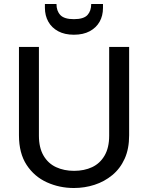

<svg xmlns="http://www.w3.org/2000/svg" viewBox="-20 -935 742 962"><path d="M496 -895Q496 -856 479 -826Q462 -796 429.5 -778.5Q397 -761 350 -761Q304 -761 271.5 -778.5Q239 -796 222 -826.5Q205 -857 205 -896V-915H263Q263 -880 282.5 -859.5Q302 -839 350 -839Q399 -839 418 -859.5Q437 -880 437 -915H496ZM75 -700H175V-255Q175 -195 198 -155.5Q221 -116 261 -97.5Q301 -79 351 -79Q402 -79 441.5 -97.5Q481 -116 504 -155.5Q527 -195 527 -255V-700H627V-257Q627 -189 604.5 -139.5Q582 -90 542.5 -57.5Q503 -25 453.5 -9Q404 7 350 7Q278 7 215 -21.5Q152 -50 113.5 -108.5Q75 -167 75 -257Z"/></svg>

Font: Albert Sans Medium
Style: Regular
Weight: 500
Designer: Andreas Rasmussen
Foundry: a.Foundry
Version: Version 1.025